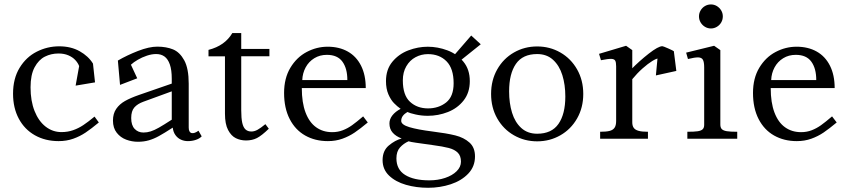

<svg xmlns="http://www.w3.org/2000/svg" viewBox="-20 -638 3900 883"><path d="M40 -207.1Q40 -276.6 70.1 -326.1Q100.1 -375.5 148.8 -400.2Q197.4 -425 252.4 -425Q306.1 -425 346.4 -402.4Q386.6 -379.8 407.6 -345.5L417 -259.2L327.8 -244.2L344 -334Q338.4 -348.9 326 -362.1Q313.6 -375.4 294.1 -383.7Q274.6 -392 249.1 -392Q215.2 -392 186.5 -377.6Q157.8 -363.2 139.1 -328.5Q120.5 -293.8 120.5 -236.4Q120.5 -173.9 139 -127.3Q157.5 -80.8 189.9 -55.6Q222.4 -30.5 262.5 -30.5Q291.4 -30.5 316.1 -39.2Q340.9 -47.9 362.9 -62.5Q385 -77.1 414.8 -101.8L434.5 -74.8Q400.1 -46.1 374 -28.6Q347.9 -11 316.9 0Q285.9 11 249.6 11Q188.4 11 140.7 -15.8Q93 -42.6 66.5 -92.1Q40 -141.6 40 -207.1Z M499.5 -83.6Q499.5 -115.4 514.5 -137.3Q529.5 -159.2 554.9 -173.5Q580.2 -187.8 620 -201.6L769.9 -253.5V-276Q769.9 -316.4 761.1 -341.5Q752.4 -366.6 736.5 -378.1Q720.6 -389.5 698.1 -389.5Q678.1 -389.5 655.6 -382Q633.1 -374.5 613.8 -363.2Q594.5 -352 582.1 -340.4L611.1 -277.9L532 -247.6L522.1 -359.5Q564.2 -384 615 -403.8Q665.8 -423.5 703.5 -423.5Q744.4 -423.5 775.6 -410.9Q806.8 -398.2 827.3 -360.7Q847.9 -323.1 847.9 -253V-51.8Q847.9 -29.8 860.7 -26.2Q873.5 -22.8 892.8 -36.8L907.6 -11Q897.8 -0.5 880.6 5.2Q863.4 11 843.9 11Q827.4 11 812.5 4.4Q797.6 -2.2 787.2 -16.2Q776.9 -30.1 774.4 -51Q735 -25.5 711.1 -12.4Q687.2 0.8 664.2 7.4Q641.2 14 614.4 14Q586.5 14 560.2 4.2Q534 -5.6 516.8 -27.6Q499.5 -49.5 499.5 -83.6ZM769.9 -87.6V-217.9L639.4 -170.2Q612.4 -160.5 597.9 -143.9Q583.4 -127.4 583.4 -95.1Q583.4 -61.9 599.3 -45.2Q615.2 -28.5 639.8 -28.5Q656.6 -28.5 673.2 -33.8Q689.8 -39.1 710.8 -51Q731.8 -62.9 769.9 -87.6Z M1014.6 -115.2V-379H938.9V-408.6Q1014.2 -427.8 1048.5 -486H1089.4V-413H1219V-379.1H1089.4V-131Q1089.4 -94.6 1094.1 -73.2Q1098.9 -51.9 1109.2 -42.6Q1119.5 -33.2 1136.2 -33.2Q1150 -33.2 1164.3 -41.1Q1178.6 -49 1200.5 -67L1216.2 -46Q1183.8 -14.5 1161.8 -3.2Q1139.9 8 1111.2 8Q1086.4 8 1064.9 -2.4Q1043.4 -12.8 1029 -40.1Q1014.6 -67.4 1014.6 -115.2Z M1286.5 -210.6Q1286.5 -278.2 1315.4 -326.4Q1344.4 -374.6 1390.4 -398.9Q1436.5 -423.2 1486.9 -423.2Q1539.9 -423.2 1579.4 -401Q1618.9 -378.8 1640.5 -335.8Q1662.1 -292.9 1662.1 -232.9H1368Q1368 -165.9 1385.2 -120.6Q1402.4 -75.2 1433.8 -52.8Q1465.1 -30.2 1507.8 -30.2Q1533.9 -30.2 1556.3 -38.9Q1578.8 -47.5 1599.2 -62.1Q1619.6 -76.6 1650.1 -102.8L1671.4 -74.8Q1636.8 -45.9 1611.1 -28.5Q1585.5 -11.1 1554.8 -0.1Q1524.1 11 1487.9 11Q1429.1 11 1383.5 -14.8Q1337.9 -40.6 1312.2 -90.7Q1286.5 -140.8 1286.5 -210.6ZM1483.1 -385.8Q1450.8 -385.8 1425.4 -370.2Q1400 -354.6 1385.7 -328.1Q1371.4 -301.5 1370.1 -269.9H1577.4Q1577.5 -323.1 1554.8 -354.4Q1532.1 -385.8 1483.1 -385.8Z M1739.5 98.5Q1739.5 55.2 1768 31.2Q1796.5 7.2 1827.2 -1.2Q1801.4 -10.6 1786.2 -27.6Q1771 -44.5 1771 -70.4Q1771 -90.2 1784.7 -107.6Q1798.4 -124.9 1822.5 -137.5Q1806.6 -148.6 1792 -163.6Q1777.4 -178.6 1766.2 -204.2Q1755.1 -229.9 1755.1 -264.9Q1755.1 -318.5 1784.6 -354.1Q1814.1 -389.6 1858.2 -406.4Q1902.2 -423.1 1947.2 -423.1Q1992.9 -423.1 2037.4 -406.5Q2082 -389.9 2111.3 -354.2Q2140.6 -318.6 2140.6 -264.9Q2140.6 -212.2 2112.4 -176.2Q2084.2 -140.2 2039.9 -122.8Q1995.5 -105.4 1947.4 -105.4Q1918.4 -105.4 1891.4 -111.5Q1864.4 -117.6 1853.6 -122.9Q1840 -114.9 1832.6 -105Q1825.2 -95.1 1825.2 -81.9Q1825.2 -64.5 1862.8 -53.2Q1900.4 -41.9 1967.9 -33.4Q2034.1 -25.2 2073.8 -15.3Q2113.4 -5.4 2138.9 17.4Q2164.5 40.1 2164.5 81.5Q2164.5 128 2133.4 160.6Q2102.4 193.1 2053 209.4Q2003.6 225.6 1949 225.6Q1894.4 225.6 1846.8 211.9Q1799.1 198.1 1769.3 169.6Q1739.5 141 1739.5 98.5ZM2099.9 105.4Q2099.9 78.6 2085.2 64.1Q2070.6 49.6 2044.1 42.6Q2017.5 35.5 1968.2 29Q1917.5 22 1892.9 18.4Q1868.4 14.9 1859 11.8Q1835.9 21.9 1819.5 40.2Q1803.1 58.5 1803.1 90.2Q1803.1 141.5 1843 166.4Q1882.9 191.4 1954.5 191.4Q1993.6 191.4 2026.8 180.3Q2060 169.2 2079.9 149.6Q2099.9 130 2099.9 105.4ZM2066.2 -255.2Q2066.2 -322.8 2033.7 -355.9Q2001.1 -389.1 1948.1 -389.1Q1917.5 -389.1 1891 -374.9Q1864.5 -360.8 1848.6 -333.2Q1832.6 -305.8 1832.6 -268.4Q1832.6 -200.1 1865.6 -169.8Q1898.5 -139.5 1948.4 -139.5Q1997.2 -139.5 2031.8 -166.8Q2066.2 -194.1 2066.2 -255.2ZM2060.1 -374.2 2147.1 -474.6 2191 -434.4 2086.4 -350.6Z M2238.5 -206Q2238.5 -269.2 2266.8 -319Q2295.1 -368.8 2343.6 -396.6Q2392.1 -424.4 2450.4 -424.4Q2508.5 -424.4 2557.1 -396.6Q2605.6 -368.8 2634 -319Q2662.4 -269.2 2662.4 -206Q2662.4 -142.9 2634 -93.2Q2605.6 -43.5 2557.1 -15.8Q2508.5 12 2450.4 12Q2392.1 12 2343.6 -15.8Q2295.1 -43.5 2266.8 -93.2Q2238.5 -142.9 2238.5 -206ZM2579.9 -194.1Q2579.9 -248.4 2566.2 -292.4Q2552.5 -336.4 2523.5 -362.9Q2494.5 -389.4 2450.4 -389.4Q2384 -389.4 2352.7 -344.2Q2321.4 -299 2321.4 -217.9Q2321.4 -163.5 2334.9 -119.6Q2348.4 -75.6 2377.4 -49.3Q2406.5 -23 2450.4 -23Q2517 -23 2548.4 -68.2Q2579.9 -113.5 2579.9 -194.1Z M2813.6 -81.8V-333Q2813.6 -351.8 2809.2 -359.2Q2804.8 -366.8 2791.3 -367.2Q2777.9 -367.8 2743.8 -361.1L2735 -390.4L2859.4 -427.5L2887.8 -407.5V-75.4Q2887.8 -59.6 2894.5 -50.1Q2901.2 -40.6 2916.8 -36.3Q2932.2 -32 2959.9 -32V0H2740V-32Q2768 -32 2783.4 -35.9Q2798.9 -39.8 2806.2 -50.4Q2813.6 -61 2813.6 -81.8ZM3026 -425.5Q3029.9 -425.5 3052.8 -415.4Q3075.8 -405.2 3079 -402.4L3009.1 -369.5Q2999.5 -369.5 2979.7 -357.4Q2959.9 -345.2 2935 -323.2Q2910.1 -301.1 2886.4 -272.2L2881.9 -318.2Q2920.4 -357.6 2963.9 -391.6Q3007.5 -425.5 3026 -425.5ZM3004.8 -380.1 3079 -402.4 3090.4 -311.8 2996.4 -291.1Z M3218.5 -63.9V-327.9Q3218.5 -352.9 3212.6 -363.2Q3206.8 -373.5 3191.3 -374Q3175.9 -374.5 3143.9 -366.6L3135.5 -395.9L3264.2 -427.5L3292.8 -407.5V-65.4Q3292.8 -51.2 3299.6 -44.2Q3306.5 -37.2 3322.6 -34.6Q3338.6 -32 3370.5 -32V0H3141.1V-32Q3173 -32 3188.9 -34.4Q3204.8 -36.9 3211.6 -43.6Q3218.5 -50.4 3218.5 -63.9ZM3194.6 -562.8Q3194.6 -577.4 3202.1 -590.1Q3209.6 -602.9 3222.1 -610.2Q3234.6 -617.6 3249.6 -617.6Q3264.2 -617.6 3276.8 -610.1Q3289.2 -602.5 3296.8 -589.9Q3304.2 -577.4 3304.2 -562.8Q3304.2 -547.5 3296.9 -534.9Q3289.6 -522.2 3276.9 -514.7Q3264.2 -507.1 3249.6 -507.1Q3234.6 -507.1 3222.1 -514.7Q3209.6 -522.2 3202.1 -534.9Q3194.6 -547.5 3194.6 -562.8Z M3443 -210.6Q3443 -278.2 3471.9 -326.4Q3500.9 -374.6 3546.9 -398.9Q3593 -423.2 3643.4 -423.2Q3696.4 -423.2 3735.9 -401Q3775.4 -378.8 3797 -335.8Q3818.6 -292.9 3818.6 -232.9H3524.5Q3524.5 -165.9 3541.7 -120.6Q3558.9 -75.2 3590.2 -52.8Q3621.6 -30.2 3664.2 -30.2Q3690.4 -30.2 3712.8 -38.9Q3735.2 -47.5 3755.7 -62.1Q3776.1 -76.6 3806.6 -102.8L3827.9 -74.8Q3793.2 -45.9 3767.6 -28.5Q3742 -11.1 3711.3 -0.1Q3680.6 11 3644.4 11Q3585.6 11 3540 -14.8Q3494.4 -40.6 3468.7 -90.7Q3443 -140.8 3443 -210.6ZM3639.6 -385.8Q3607.2 -385.8 3581.9 -370.2Q3556.5 -354.6 3542.2 -328.1Q3527.9 -301.5 3526.6 -269.9H3733.9Q3734 -323.1 3711.3 -354.4Q3688.6 -385.8 3639.6 -385.8Z"/></svg>

Font: Didactic
Style: Regular
Weight: 400
Designer: Tyler Finck
Foundry: Etcetera Type Co
Version: Version 3.007;FEAKit 1.0